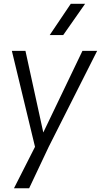

<svg xmlns="http://www.w3.org/2000/svg" viewBox="-20 -800 536 1020"><path d="M356 -779.8H432.1L315.9 -613.8H244.1ZM210 -96.2 418 -529.8H496.1L238.8 -20L134.8 200.2H54.2L166 -20L43 -529.8H115.2Z"/></svg>

Font: Cooper Hewitt
Style: Book Italic
Weight: 706
Designer: Village Type and Design LLC
Foundry: Cooper Hewitt Smithsonian Design Museum
Version: 1.000